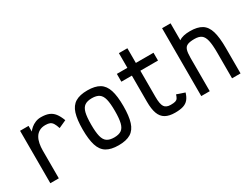

<svg xmlns="http://www.w3.org/2000/svg" viewBox="-70 -1373 2540 1960"><g transform="rotate(-30 1200.0 -393.0)"><path d="M100 0V-618H200V-551Q213 -570 235 -588.5Q257 -607 287 -619.5Q317 -632 352 -632Q407 -632 444 -617.5Q481 -603 507 -570Q533 -537 554 -481L464 -440Q451 -480 437.5 -501.5Q424 -523 404.5 -531.5Q385 -540 352 -540Q309 -540 279.5 -523Q250 -506 232.5 -476.5Q215 -447 207.5 -408.5Q200 -370 200 -327V0Z M900 14Q810 14 757.5 -18Q705 -50 682.5 -121.5Q660 -193 660 -309Q660 -426 682.5 -497Q705 -568 757.5 -600Q810 -632 900 -632Q990 -632 1042.5 -600Q1095 -568 1117.5 -497Q1140 -426 1140 -309Q1140 -193 1117.5 -121.5Q1095 -50 1042.5 -18Q990 14 900 14ZM900 -78Q954 -78 984.5 -99Q1015 -120 1027.5 -170.5Q1040 -221 1040 -309Q1040 -398 1027.5 -448Q1015 -498 984.5 -519Q954 -540 900 -540Q846 -540 815.5 -519Q785 -498 772.5 -448Q760 -398 760 -309Q760 -221 772.5 -170.5Q785 -120 815.5 -99Q846 -78 900 -78Z M1565 14Q1495 14 1452 -10.5Q1409 -35 1389.5 -88Q1370 -141 1370 -227V-535H1246V-627H1370V-800H1470V-627H1678V-535H1470V-227Q1470 -142 1491 -110Q1512 -78 1565 -78Q1601 -78 1619.5 -83.5Q1638 -89 1647.5 -103Q1657 -117 1665 -144L1759 -112Q1745 -65 1722 -37.5Q1699 -10 1661.5 2Q1624 14 1565 14Z M1879 0V-800H1979V-600Q2002 -617 2035 -624.5Q2068 -632 2110 -632Q2197 -632 2248 -600.5Q2299 -569 2320.5 -496.5Q2342 -424 2342 -301V0H2242V-301Q2242 -395 2230 -447Q2218 -499 2189.5 -519.5Q2161 -540 2110 -540Q2057 -540 2028.5 -528.5Q2000 -517 1989.5 -485Q1979 -453 1979 -391V0Z"/></g></svg>

Font: Victor Mono Thin
Style: Regular
Weight: 100
Monospace: yes
Designer: Rune Bjørnerås
Version: Version 1.561;gftools[0.9.30]